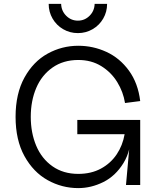

<svg xmlns="http://www.w3.org/2000/svg" viewBox="-20 -950 830 986"><path d="M60 -350Q60 -469 105.5 -551.5Q151 -634 224.5 -674.5Q298 -715 382 -715Q458 -715 526.5 -683.5Q595 -652 642 -587.5Q689 -523 700 -431L622 -421Q613 -478 582 -528.5Q551 -579 500 -610.5Q449 -642 382 -642Q305 -642 249.5 -603Q194 -564 166 -498Q138 -432 138 -350Q138 -268 166 -201.5Q194 -135 249.5 -96Q305 -57 382 -57Q448 -57 498 -84Q548 -111 579 -157Q610 -203 620 -261H377V-334H700V0H627L646 -212L655 -281Q655 -179 614 -112.5Q573 -46 510.5 -15Q448 16 382 16Q298 16 224.5 -25Q151 -66 105.5 -148.5Q60 -231 60 -350ZM230 -930H294Q295 -894 320 -869Q345 -844 380 -844Q415 -844 440 -869Q465 -894 466 -930H530Q530 -889 510 -854.5Q490 -820 455.5 -800Q421 -780 380 -780Q339 -780 304.5 -800Q270 -820 250 -854.5Q230 -889 230 -930Z"/></svg>

Font: Uncut Sans VF
Style: Regular
Weight: 400
Designer: Kasper Nordkvist
Foundry: Uncut Type
Version: Version 1.100;FEAKit 1.0